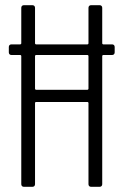

<svg xmlns="http://www.w3.org/2000/svg" viewBox="-20 -720 475 740"><path d="M412 -549H378C376 -549 374 -551 374 -553V-690C374 -696 370 -700 364 -700H331C325 -700 321 -696 321 -690V-553C321 -551 319 -549 317 -549H119C117 -549 115 -551 115 -553V-690C115 -696 111 -700 105 -700H72C66 -700 62 -696 62 -690V-553C62 -551 60 -549 58 -549H24C18 -549 14 -545 14 -539V-518C14 -512 18 -508 24 -508H58C60 -508 62 -506 62 -504V-10C62 -4 66 0 72 0H105C111 0 115 -4 115 -10V-323C115 -325 117 -327 119 -327H317C319 -327 321 -325 321 -323V-10C321 -4 325 0 331 0H364C370 0 374 -4 374 -10V-504C374 -506 376 -508 378 -508H412C418 -508 422 -512 422 -518V-539C422 -545 418 -549 412 -549ZM317 -374H119C117 -374 115 -376 115 -378V-504C115 -506 117 -508 119 -508H317C319 -508 321 -506 321 -504V-378C321 -376 319 -374 317 -374Z"/></svg>

Font: Barlow Condensed Light
Style: Regular
Weight: 300
Width: 3
Designer: Jeremy Tribby
Foundry: Tribby Type
Version: Version 1.422;hotconv 1.0.109;makeotfexe 2.5.65596